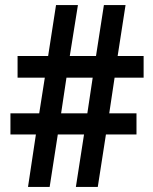

<svg xmlns="http://www.w3.org/2000/svg" viewBox="-20 -734 602 754"><path d="M430 -429 409 -289H516V-206H396L364 0H278L310 -206H207L175 0H90L121 -206H21V-289H134L156 -429H49V-514H169L200 -714H286L254 -514H357L388 -714H473L442 -514H544V-429ZM220 -289H323L344 -429H241Z"/></svg>

Font: Noto Sans Hebrew Condensed SemiBold
Style: Regular
Weight: 600
Width: 3
Designer: Ben Nathan
Foundry: Google LLC
Version: Version 3.001; ttfautohint (v1.8.4.7-5d5b)